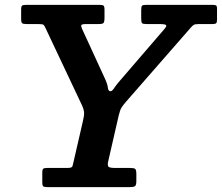

<svg xmlns="http://www.w3.org/2000/svg" viewBox="-20 -770 913 790"><path d="M154 -20Q154 -5.5 158.8 -2.8Q163.5 0 178 0H512Q529 0 535 -3.8Q541 -7.5 541 -25V-53.5Q541 -71.5 536 -75.2Q531 -79 513 -79H452.5Q430 -79 425.8 -84.8Q421.5 -90.5 425.5 -107.5L468.5 -295Q473.5 -317 480.5 -328Q487.5 -339 499.5 -352.5L765.5 -657Q772.5 -665 777.8 -668Q783 -671 798.5 -671H854Q866 -671 869.5 -674.5Q873 -678 873 -690.5V-733.5Q873 -745.5 868.8 -747.8Q864.5 -750 852.5 -750H581Q567.5 -750 564.2 -746Q561 -742 561 -728V-694Q561 -678.5 564.5 -674.8Q568 -671 583.5 -671H636Q660.5 -671 663.5 -666.5Q666.5 -662 655.5 -649.5L467 -430.5Q457 -418.5 449 -406.5Q441 -394.5 434.5 -394.5Q425.5 -394.5 423.8 -409.2Q422 -424 414.5 -440.5L318 -650.5Q312.5 -662.5 314.8 -666.8Q317 -671 334 -671H384.5Q402 -671 406 -675.5Q410 -680 410 -697.5V-730Q410 -743.5 406 -746.8Q402 -750 388.5 -750H88.5Q75.5 -750 71.2 -747Q67 -744 67 -730.5V-692.5Q67 -678 71.2 -674.5Q75.5 -671 89.5 -671H138.5Q155.5 -671 159.2 -667.8Q163 -664.5 168 -653L317 -337.5Q325.5 -319 326 -306.2Q326.5 -293.5 321 -271L283.5 -108Q280 -93.5 278.2 -86.2Q276.5 -79 257.5 -79H175Q162.5 -79 158.2 -76Q154 -73 154 -59.5Z"/></svg>

Font: Besley SemiBold
Style: Italic
Weight: 600
Italic angle: -13°
Designer: Owen Earl
Foundry: indestructible type*
Version: Version 2.001